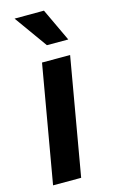

<svg xmlns="http://www.w3.org/2000/svg" viewBox="-116 -789 492 835"><g transform="rotate(-15 129.5 -372.0)"><path d="M232.9 -528.3 141.1 0H14.6L106.4 -528.3ZM172.9 -744.1 242.7 -595.7H146.5L40.5 -743.7Z"/></g></svg>

Font: Roboto SemiBold
Style: Italic
Weight: 600
Designer: Christian Robertson
Foundry: Google
Version: Version 3.009; 2024